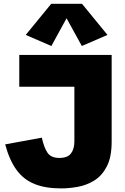

<svg xmlns="http://www.w3.org/2000/svg" viewBox="-20 -998 670 1031"><path d="M308.1 13.7Q225.1 13.7 166.5 -9.5Q107.9 -32.7 69.6 -84.5Q31.2 -136.2 7.8 -222.7L204.6 -258.8Q216.8 -203.6 235.8 -176.8Q254.9 -149.9 298.8 -149.9Q343.3 -149.9 361.3 -174.3Q379.4 -198.7 379.4 -237.8V-532.2H83.5V-703.1H579.6V-237.8Q579.6 -154.3 553.5 -104Q527.3 -53.7 485.6 -28.3Q443.8 -2.9 397 5.4Q350.1 13.7 308.1 13.7ZM255.9 -751 118.2 -810.5 254.9 -977.5H420.4L557.1 -810.5L419.4 -751L337.4 -899.9Z"/></svg>

Font: Schibsted Grotesk Black
Style: Regular
Weight: 900
Designer: Bakken & Baeck AS, Henrik Kongsvoll
Foundry: Schibsted ASA
Version: Version 1.100;gftools[0.9.25]